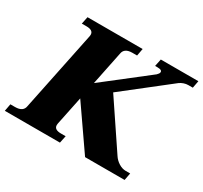

<svg xmlns="http://www.w3.org/2000/svg" viewBox="-174 -899 1162 1098"><g transform="rotate(30 407.0 -350.0)"><path d="M844 -700 835 -652H806Q791 -652 776.5 -647Q762 -642 751 -634L454 -401L657 -99Q671 -77 694 -62.5Q717 -48 740 -48H770L761 0H500L308 -277L269 -88Q268 -84 268 -78Q268 -48 313 -48H344L334 0H-30L-21 -48H10Q63 -48 69 -88L177 -612Q178 -616 178 -622Q178 -652 133 -652H102L112 -700H476L467 -652H436Q383 -652 377 -612L332 -392L618 -615Q630 -627 631 -634Q635 -652 601 -652H586L596 -700Z"/></g></svg>

Font: Taviraj Black
Style: Italic
Weight: 900
Italic angle: -12°
Designer: Katatrad Team
Foundry: CadsonDemak
Version: Version 1.001